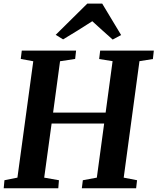

<svg xmlns="http://www.w3.org/2000/svg" viewBox="-24 -1016 850 1036"><path d="M-4 0 0 -43.5 70 -57.5 155.5 -685.5 88 -698 93.5 -743H386.5L381.5 -698L300 -685.5L262.5 -408.5H546L583.5 -686L511 -697.5L516.5 -743H806L801 -697.5L728.5 -686L643.5 -57.5L715.5 -43.5L710.5 0H417.5L423 -43.5L498.5 -57.5L538 -349.5H254.5L214.5 -57.5L294 -43.5L290.5 0ZM276.5 -828 447 -996.5H527.5L629.5 -827L584 -802.5Q556 -827 528.5 -852Q501 -877 474 -901.5Q435.5 -876.5 396 -852Q356.5 -827.5 316.5 -803.5Z"/></svg>

Font: Merriweather 36pt
Style: Bold Italic
Weight: 700
Italic angle: -7.8°
Version: Version 2.101